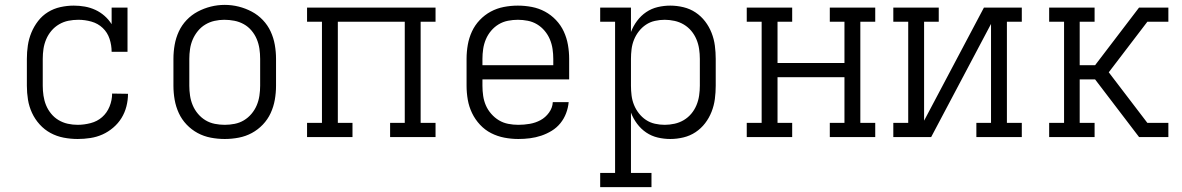

<svg xmlns="http://www.w3.org/2000/svg" viewBox="-20 -561 4840 786"><path d="M298 8Q269 8 240.5 2.5Q212 -3 187 -16.5Q162 -30 142.5 -51.5Q123 -73 111 -99Q99 -125 94.5 -153Q90 -181 90 -210V-320Q90 -348 94 -375Q98 -402 108.5 -427.5Q119 -453 136 -475Q153 -497 176.5 -511.5Q200 -526 227.5 -532Q255 -538 282 -538Q305 -538 327.5 -534Q350 -530 370.5 -520.5Q391 -511 408 -496Q425 -481 437 -462V-530H502V-349H437Q437 -376 428.5 -402Q420 -428 400.5 -446.5Q381 -465 354.5 -472.5Q328 -480 301 -480Q280 -480 260 -476Q240 -472 222 -461.5Q204 -451 190.5 -435Q177 -419 169 -400Q161 -381 158 -361Q155 -341 155 -320V-210Q155 -190 158 -169.5Q161 -149 168.5 -130.5Q176 -112 189 -96Q202 -80 219.5 -69.5Q237 -59 257 -54.5Q277 -50 298 -50Q324 -50 351 -57Q378 -64 398 -81.5Q418 -99 428.5 -125Q439 -151 439 -178L504 -177Q504 -151 497.5 -125.5Q491 -100 477.5 -78Q464 -56 443.5 -38.5Q423 -21 399.5 -10.5Q376 0 350 4Q324 8 298 8Z M900 8Q871 8 842.5 2.5Q814 -3 789 -16.5Q764 -30 744 -51Q724 -72 712 -98Q700 -124 695 -152.5Q690 -181 690 -210V-320Q690 -349 695 -377.5Q700 -406 712 -432Q724 -458 744 -479Q764 -500 789.5 -513.5Q815 -527 843 -534Q871 -541 900 -541Q929 -541 957 -534Q985 -527 1010.5 -513.5Q1036 -500 1056 -479Q1076 -458 1088 -432Q1100 -406 1105 -377.5Q1110 -349 1110 -320V-210Q1110 -181 1105 -152.5Q1100 -124 1088 -98Q1076 -72 1056 -51Q1036 -30 1011 -16.5Q986 -3 957.5 2.5Q929 8 900 8ZM900 -50Q920 -50 940.5 -54Q961 -58 978.5 -68.5Q996 -79 1009.5 -95Q1023 -111 1031 -130Q1039 -149 1042 -169.5Q1045 -190 1045 -210V-320Q1045 -341 1042 -361.5Q1039 -382 1031 -401Q1023 -420 1009.5 -436Q996 -452 978 -462Q960 -472 939.5 -476Q919 -480 898 -480Q878 -480 858 -475.5Q838 -471 820.5 -460.5Q803 -450 790 -434Q777 -418 769 -399.5Q761 -381 758 -360.5Q755 -340 755 -320V-210Q755 -190 758 -169.5Q761 -149 769 -130Q777 -111 790.5 -95Q804 -79 821.5 -68.5Q839 -58 859.5 -54Q880 -50 900 -50Z M1237 0V-58H1298V-472H1237V-530H1763V-472H1702V-58H1763V0H1577V-58H1637V-472H1363V-58H1423V0Z M2102 8Q2073 8 2044.5 2.5Q2016 -3 1990.5 -16Q1965 -29 1945 -50.5Q1925 -72 1912.5 -98Q1900 -124 1895 -152.5Q1890 -181 1890 -210V-320Q1890 -349 1895 -377.5Q1900 -406 1912 -432Q1924 -458 1944 -479Q1964 -500 1989 -513.5Q2014 -527 2042.5 -532.5Q2071 -538 2100 -538Q2129 -538 2157.5 -532.5Q2186 -527 2211 -513.5Q2236 -500 2256 -479Q2276 -458 2288 -432Q2300 -406 2305 -377.5Q2310 -349 2310 -320V-236H1955V-210Q1955 -189 1958 -168.5Q1961 -148 1969 -129.5Q1977 -111 1991 -95Q2005 -79 2022.5 -68.5Q2040 -58 2060.5 -54Q2081 -50 2102 -50Q2125 -50 2148.5 -54Q2172 -58 2192.5 -69Q2213 -80 2227.5 -100Q2242 -120 2243 -143H2308Q2306 -120 2297.5 -97.5Q2289 -75 2274 -56.5Q2259 -38 2238.5 -25.5Q2218 -13 2195.5 -5.5Q2173 2 2149.5 5Q2126 8 2102 8ZM1955 -294H2245V-320Q2245 -340 2242 -360.5Q2239 -381 2231 -400Q2223 -419 2209.5 -435Q2196 -451 2178.5 -461.5Q2161 -472 2140.5 -476Q2120 -480 2100 -480Q2080 -480 2059.5 -476Q2039 -472 2021.5 -461.5Q2004 -451 1990.5 -435Q1977 -419 1969 -400Q1961 -381 1958 -360.5Q1955 -340 1955 -320Z M2437 205V147H2498V-472H2437V-530H2563V-430Q2572 -454 2588 -475.5Q2604 -497 2625.5 -511.5Q2647 -526 2672.5 -532Q2698 -538 2724 -538Q2751 -538 2778 -531.5Q2805 -525 2827.5 -510Q2850 -495 2866.5 -473.5Q2883 -452 2893 -426.5Q2903 -401 2906.5 -374Q2910 -347 2910 -320V-210Q2910 -183 2906.5 -156Q2903 -129 2893 -103.5Q2883 -78 2866.5 -56.5Q2850 -35 2827.5 -20Q2805 -5 2778 1.5Q2751 8 2724 8Q2698 8 2672.5 2Q2647 -4 2625.5 -18.5Q2604 -33 2588 -54.5Q2572 -76 2563 -100V147H2647V205ZM2701 -50Q2721 -50 2741.5 -54.5Q2762 -59 2779.5 -69.5Q2797 -80 2810 -95.5Q2823 -111 2831 -130Q2839 -149 2842 -169.5Q2845 -190 2845 -210V-320Q2845 -340 2842 -360.5Q2839 -381 2831 -400Q2823 -419 2810 -434.5Q2797 -450 2779.5 -460.5Q2762 -471 2741.5 -475.5Q2721 -480 2701 -480Q2681 -480 2661 -475.5Q2641 -471 2624.5 -460Q2608 -449 2595.5 -433Q2583 -417 2575.5 -398.5Q2568 -380 2565.5 -360Q2563 -340 2563 -320V-210Q2563 -190 2565.5 -170Q2568 -150 2575.5 -131.5Q2583 -113 2595.5 -97Q2608 -81 2624.5 -70Q2641 -59 2661 -54.5Q2681 -50 2701 -50Z M3037 0V-58H3098V-472H3037V-530H3223V-472H3163V-303H3437V-472H3377V-530H3563V-472H3502V-58H3563V0H3377V-58H3437V-245H3163V-58H3223V0Z M3637 0V-58H3698V-472H3637V-530H3823V-472H3763V-67L4008 -530H4163V-472H4102V-58H4163V0H3977V-58H4037V-463L3792 0Z M4275 0V-58H4336V-472H4275V-530H4461V-472H4400V-294H4463L4643 -530H4763V-472H4677L4519 -265L4677 -58H4763V0H4643L4463 -236H4400V-58H4461V0Z"/></svg>

Font: Iosevka Slab Light Extended
Style: Regular
Weight: 300
Width: 7
Monospace: yes
Designer: Belleve Invis
Foundry: Belleve Invis
Version: Version 11.1.0; ttfautohint (v1.8.3)